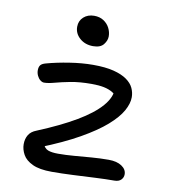

<svg xmlns="http://www.w3.org/2000/svg" viewBox="-82 -792 771 873"><g transform="rotate(10 303.5 -356.0)"><path d="M215 10Q158.4 10 126.2 -5.2Q94 -20.4 81 -44Q68 -67.6 68 -91.6Q68 -116.2 78.9 -134.5Q89.8 -152.8 114.8 -162.2Q218.6 -204.8 289.8 -246.8Q361 -288.8 397.4 -330.7Q433.8 -372.6 432.6 -412.6L454.6 -364.8Q440.6 -383.8 423.1 -394.6Q405.6 -405.4 381.9 -410.2Q358.2 -415 325.2 -415Q269.8 -415 228.7 -407.1Q187.6 -399.2 158.5 -391.2Q129.4 -383.2 110.2 -383.2Q101.6 -383.2 92.7 -390.3Q83.8 -397.4 78.3 -409.2Q72.8 -421 72.8 -433.6Q72.8 -449 79.3 -457.4Q85.8 -465.8 103.2 -470.4Q150.8 -483.6 208.6 -492.6Q266.4 -501.6 317 -501.6Q374 -501.6 412 -491.9Q450 -482.2 473 -465.9Q496 -449.6 505.5 -429Q515 -408.4 515 -386.8Q515 -357.6 495.9 -323.5Q476.8 -289.4 433.5 -251.4Q390.2 -213.4 317.9 -172.4Q245.6 -131.4 139 -89.2L157.4 -111.2Q166 -89 182.7 -82.5Q199.4 -76 229 -76Q264.6 -76 303.1 -79.2Q341.6 -82.4 382 -85.6Q422.4 -88.8 461.4 -88.8Q499 -88.8 521.5 -73.8Q544 -58.8 544 -36Q544 -21 533.4 -10.5Q522.8 0 502.4 0Q464 0 414.2 2.5Q364.4 5 312.9 7.5Q261.4 10 215 10ZM301 -585.2Q264.2 -585.2 239.5 -606.9Q214.8 -628.6 214.8 -659.8Q214.8 -687.2 234.1 -704.7Q253.4 -722.2 283 -722.2Q308.6 -722.2 326.8 -710.2Q345 -698.2 354.4 -679.6Q363.8 -661 363.8 -641.2Q363.8 -622 349.3 -603.6Q334.8 -585.2 301 -585.2Z"/></g></svg>

Font: Shantell Sans Light
Style: Regular
Weight: 300
Designer: Stephen Nixon, Anya Danilova, Shantell Martin
Foundry: Arrow Type
Version: Version 1.011;[c5ecc13dd]